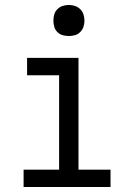

<svg xmlns="http://www.w3.org/2000/svg" viewBox="-20 -753 540 773"><path d="M75 0V-70H218V-450H89V-520H296V-70H425V0ZM257 -608Q244 -608 232 -611.5Q220 -615 211 -624Q202 -633 198.5 -645Q195 -657 195 -670Q195 -683 198.5 -695Q202 -707 211 -716Q220 -725 232 -729Q244 -733 257 -733Q270 -733 282 -729Q294 -725 303 -716Q312 -707 316 -695Q320 -683 320 -670Q320 -657 316 -645Q312 -633 303 -624Q294 -615 282 -611.5Q270 -608 257 -608Z"/></svg>

Font: Iosevka SS18
Style: Regular
Weight: 400
Monospace: yes
Designer: Belleve Invis
Foundry: Belleve Invis
Version: Version 25.1.1; ttfautohint (v1.8.4)